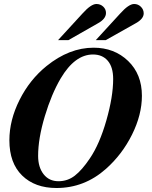

<svg xmlns="http://www.w3.org/2000/svg" viewBox="-20 -924 762 962"><path d="M449 -685Q553 -685 622 -618.5Q691 -552 691 -444Q691 -349 641.5 -249.5Q592 -150 511 -78Q403 18 263 18Q155 18 91 -44.5Q27 -107 27 -221Q27 -322 78 -423.5Q129 -525 213 -593Q327 -685 449 -685ZM446 -651Q355 -651 284 -531Q238 -453 204.5 -341.5Q171 -230 171 -143Q171 -86 198.5 -51Q226 -16 273 -16Q319 -16 355 -44Q391 -72 430 -130Q479 -202 513 -321Q547 -440 547 -528Q547 -588 520 -619.5Q493 -651 446 -651ZM323 -723H271L393 -856Q436 -904 463 -904Q483 -904 497 -891Q511 -878 511 -859Q511 -830 472 -808ZM510 -723H460L582 -856Q625 -904 652 -904Q672 -904 686 -890Q700 -876 700 -857Q700 -830 661 -808Z"/></svg>

Font: STIX
Style: Bold Italic
Weight: 700
Italic angle: -16.33°
Designer: MicroPress Inc., with final additions and corrections provided by Coen Hoffman, Elsevier (retired)
Version: Version 1.1.1